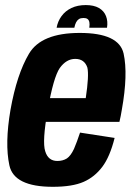

<svg xmlns="http://www.w3.org/2000/svg" viewBox="-20 -733 524 758"><path d="M188.5 4.5 206.5 -97.5Q170 -97.5 158.5 -136Q146 -174 168.5 -299.5Q191 -428 216 -464.5Q242 -500.5 277 -500.5Q313.5 -500.5 325 -466Q332 -435 318.5 -345.5H163L147 -252H451.5Q457 -274.5 461 -300Q486 -439.5 468 -521.5Q449.5 -603 295 -603Q143 -603 94.5 -521Q46.5 -440 21.5 -300Q-1.5 -166 17 -80.5Q35 4.5 188.5 4.5ZM206.5 -97.5 188.5 4.5Q265.5 4.5 310 -15Q353.5 -34 384 -74.5Q414 -114.5 432.5 -188.5L296 -209.5Q284 -173 272 -145Q259 -117.5 244 -107.5Q228 -97.5 206.5 -97.5ZM318.5 -713Q286.5 -713 262.2 -701.5Q238 -690 223 -669.5Q208 -649 203.5 -623.5H273.5Q276 -636.5 280.5 -645Q285 -653.5 291.8 -657.8Q298.5 -662 310 -662Q320 -662 325.5 -658Q331 -654 332.8 -645.5Q334.5 -637 332.5 -623.5H402.5Q406.5 -649 398.5 -669.5Q390.5 -690 370.5 -701.5Q350.5 -713 318.5 -713Z"/></svg>

Font: Anybody Condensed
Style: Bold Italic
Weight: 700
Width: 3
Italic angle: -10°
Version: Version 1.113;gftools[0.9.25]